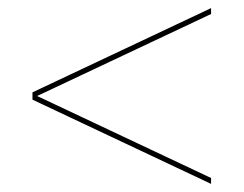

<svg xmlns="http://www.w3.org/2000/svg" viewBox="-20 -624 600 473"><path d="M60 -378.5 500 -171V-185.5L71.5 -387.5L500 -589.5V-604L60 -396.5Z"/></svg>

Font: Bodoni* 16pt Fatface
Style: Italic
Weight: 900
Italic angle: -13°
Version: Version 2.3